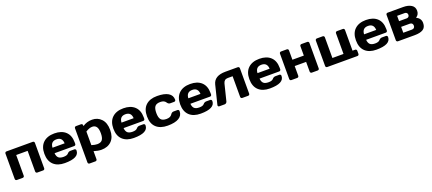

<svg xmlns="http://www.w3.org/2000/svg" viewBox="87 -1879 7601 3378"><g transform="rotate(-20 3888.0 -190.0)"><path d="M60.1 -29.8V-504.9Q60.1 -518.1 68.6 -526.6Q77.1 -535.2 89.8 -535.2H582Q595.2 -535.2 603.5 -526.6Q611.8 -518.1 611.8 -504.9V-29.8Q611.8 -16.6 603.5 -8.3Q595.2 0 582 0H473.1Q460 0 451.4 -8.5Q442.9 -17.1 442.9 -29.8V-417H229V-29.8Q229 -16.6 220.5 -8.3Q211.9 0 199.2 0H89.8Q76.7 0 68.4 -8.3Q60.1 -16.6 60.1 -29.8Z M1272 -273.9V-246.1Q1272 -232.9 1263.4 -224.4Q1254.9 -215.8 1241.7 -215.8H874Q878.9 -155.8 908.4 -128.4Q938 -101.1 1002.9 -101.1Q1067.9 -101.1 1091.8 -130.4Q1115.7 -159.7 1150.9 -160.2H1223.6Q1236.8 -160.2 1245.4 -151.6Q1253.9 -143.1 1253.9 -129.9Q1253.9 10.3 986.8 9.8Q852.1 9.8 776.9 -61.5Q701.7 -132.8 701.7 -266.8Q701.7 -400.9 777.3 -472.9Q853 -544.9 987.3 -544.9Q1121.6 -544.9 1196.8 -474.9Q1272 -404.8 1272 -273.9ZM873 -318.8H1100.1Q1095.2 -434.1 987.1 -434.1Q878.9 -434.1 873 -318.8Z M1361.8 134.8V-504.9Q1361.8 -518.1 1370.4 -526.6Q1378.9 -535.2 1391.6 -535.2H1485.8Q1498.5 -535.2 1507.1 -526.6Q1515.6 -518.1 1515.6 -504.9V-490.2Q1592.8 -544.9 1694.8 -544.9Q1796.9 -544.9 1865.2 -472.9Q1933.6 -400.9 1933.6 -266.8Q1933.6 -132.8 1862.8 -61.5Q1792 9.8 1671.9 9.8Q1609.9 9.8 1530.8 -15.1V134.8Q1530.8 147.9 1522.2 156.5Q1513.7 165 1501 165H1391.6Q1378.9 165 1370.4 156.5Q1361.8 147.9 1361.8 134.8ZM1530.8 -127.9Q1593.8 -107.9 1636.7 -107.9Q1703.6 -107.9 1731.7 -146Q1759.8 -184.1 1759.8 -267.6Q1759.8 -351.1 1733.2 -388.9Q1706.5 -426.8 1653.6 -426.8Q1600.6 -426.8 1530.8 -382.8Z M2564 -273.9V-246.1Q2564 -232.9 2555.4 -224.4Q2546.9 -215.8 2533.7 -215.8H2166Q2170.9 -155.8 2200.4 -128.4Q2230 -101.1 2294.9 -101.1Q2359.9 -101.1 2383.8 -130.4Q2407.7 -159.7 2442.9 -160.2H2515.6Q2528.8 -160.2 2537.4 -151.6Q2545.9 -143.1 2545.9 -129.9Q2545.9 10.3 2278.8 9.8Q2144 9.8 2068.8 -61.5Q1993.7 -132.8 1993.7 -266.8Q1993.7 -400.9 2069.3 -472.9Q2145 -544.9 2279.3 -544.9Q2413.6 -544.9 2488.8 -474.9Q2564 -404.8 2564 -273.9ZM2165 -318.8H2392.1Q2387.2 -434.1 2279.1 -434.1Q2170.9 -434.1 2165 -318.8Z M3189.9 -375Q3189.9 -361.8 3181.4 -353.5Q3172.9 -345.2 3159.7 -345.2H3086.9Q3053.7 -345.2 3030.8 -380.9Q3002 -426.8 2929 -426.8Q2856 -426.8 2826.9 -389.4Q2797.9 -352.1 2797.9 -267.6Q2797.9 -183.1 2827.9 -145.5Q2857.9 -107.9 2932.4 -107.9Q3006.8 -107.9 3035.6 -153.8Q3058.6 -189.9 3091.8 -189.9H3164.6Q3177.7 -189.9 3186.3 -181.4Q3194.8 -172.9 3194.8 -160.2Q3194.8 -76.2 3122.3 -33.2Q3049.8 9.8 2912.8 9.8Q2775.9 9.8 2699.7 -60.5Q2623.5 -130.9 2623.5 -267.3Q2623.5 -403.8 2699.2 -474.4Q2774.9 -544.9 2909.9 -544.9Q3044.9 -544.9 3117.4 -502Q3189.9 -459 3189.9 -375Z M3814.9 -273.9V-246.1Q3814.9 -232.9 3806.4 -224.4Q3797.9 -215.8 3784.7 -215.8H3417Q3421.9 -155.8 3451.4 -128.4Q3481 -101.1 3545.9 -101.1Q3610.8 -101.1 3634.8 -130.4Q3658.7 -159.7 3693.8 -160.2H3766.6Q3779.8 -160.2 3788.3 -151.6Q3796.9 -143.1 3796.9 -129.9Q3796.9 10.3 3529.8 9.8Q3395 9.8 3319.8 -61.5Q3244.6 -132.8 3244.6 -266.8Q3244.6 -400.9 3320.3 -472.9Q3396 -544.9 3530.3 -544.9Q3664.6 -544.9 3739.7 -474.9Q3814.9 -404.8 3814.9 -273.9ZM3416 -318.8H3643.1Q3638.2 -434.1 3530 -434.1Q3421.9 -434.1 3416 -318.8Z M3856 -32.2 3943.8 -387.2Q3981 -535.2 4189 -535.2H4419.9Q4432.6 -535.2 4441.2 -526.6Q4449.7 -518.1 4449.7 -504.9V-29.8Q4449.7 -17.1 4441.2 -8.5Q4432.6 0 4419.9 0H4310.5Q4297.9 0 4289.3 -8.5Q4280.8 -17.1 4280.8 -29.8V-417H4189Q4120.6 -417 4102.5 -345.2L4025.9 -36.1Q4021.5 -20 4008.5 -10Q3995.6 0 3981 0H3880.9Q3867.7 0 3861.1 -8.1Q3854.5 -16.1 3854.5 -22Q3854.5 -27.8 3856 -32.2Z M5109.9 -273.9V-246.1Q5109.9 -232.9 5101.3 -224.4Q5092.8 -215.8 5079.6 -215.8H4711.9Q4716.8 -155.8 4746.3 -128.4Q4775.9 -101.1 4840.8 -101.1Q4905.8 -101.1 4929.7 -130.4Q4953.6 -159.7 4988.8 -160.2H5061.5Q5074.7 -160.2 5083.3 -151.6Q5091.8 -143.1 5091.8 -129.9Q5091.8 10.3 4824.7 9.8Q4689.9 9.8 4614.7 -61.5Q4539.6 -132.8 4539.6 -266.8Q4539.6 -400.9 4615.2 -472.9Q4690.9 -544.9 4825.2 -544.9Q4959.5 -544.9 5034.7 -474.9Q5109.9 -404.8 5109.9 -273.9ZM4710.9 -318.8H4938Q4933.1 -434.1 4825 -434.1Q4716.8 -434.1 4710.9 -318.8Z M5199.7 -29.8V-504.9Q5199.7 -518.1 5208.3 -526.6Q5216.8 -535.2 5229.5 -535.2H5338.9Q5352.1 -535.2 5360.4 -526.6Q5368.7 -518.1 5368.7 -504.9V-330.1H5582.5V-504.9Q5582.5 -518.1 5591.1 -526.6Q5599.6 -535.2 5612.8 -535.2H5721.7Q5734.9 -535.2 5743.2 -526.6Q5751.5 -518.1 5751.5 -504.9V-29.8Q5751.5 -16.6 5743.2 -8.3Q5734.9 0 5721.7 0H5612.8Q5599.6 0 5591.1 -8.5Q5582.5 -17.1 5582.5 -29.8V-211.9H5368.7V-29.8Q5368.7 -16.6 5360.1 -8.3Q5351.6 0 5338.9 0H5229.5Q5216.3 0 5208 -8.3Q5199.7 -16.6 5199.7 -29.8Z M5871.6 -29.8V-504.9Q5871.6 -518.1 5880.1 -526.6Q5888.7 -535.2 5901.4 -535.2H6010.7Q6023.9 -535.2 6032.2 -526.6Q6040.5 -518.1 6040.5 -504.9V-118.2H6248.5V-504.9Q6248.5 -518.1 6257.1 -526.6Q6265.6 -535.2 6278.3 -535.2H6387.7Q6400.9 -535.2 6409.2 -526.6Q6417.5 -518.1 6417.5 -504.9V-118.2H6465.3Q6478.5 -118.2 6487.1 -109.6Q6495.6 -101.1 6495.6 -87.9V-29.8Q6495.6 -16.6 6487.1 -8.3Q6478.5 0 6465.3 0H5901.4Q5888.2 0 5879.9 -8.3Q5871.6 -16.6 5871.6 -29.8Z M7105.5 -273.9V-246.1Q7105.5 -232.9 7096.9 -224.4Q7088.4 -215.8 7075.2 -215.8H6707.5Q6712.4 -155.8 6741.9 -128.4Q6771.5 -101.1 6836.4 -101.1Q6901.4 -101.1 6925.3 -130.4Q6949.2 -159.7 6984.4 -160.2H7057.1Q7070.3 -160.2 7078.9 -151.6Q7087.4 -143.1 7087.4 -129.9Q7087.4 10.3 6820.3 9.8Q6685.5 9.8 6610.4 -61.5Q6535.2 -132.8 6535.2 -266.8Q6535.2 -400.9 6610.8 -472.9Q6686.5 -544.9 6820.8 -544.9Q6955.1 -544.9 7030.3 -474.9Q7105.5 -404.8 7105.5 -273.9ZM6706.5 -318.8H6933.6Q6928.7 -434.1 6820.6 -434.1Q6712.4 -434.1 6706.5 -318.8Z M7195.3 -29.8V-504.9Q7195.3 -518.1 7203.9 -526.6Q7212.4 -535.2 7225.1 -535.2H7517.1Q7610.4 -535.2 7668.2 -499Q7726.1 -462.9 7726.1 -390.4Q7726.1 -317.9 7666 -280.8Q7751.5 -237.8 7751.5 -153.3Q7751.5 -68.8 7696.3 -34.4Q7641.1 0 7538.1 0H7225.1Q7212.4 0 7203.9 -8.5Q7195.3 -17.1 7195.3 -29.8ZM7364.3 -108.9H7526.4Q7553.2 -108.9 7567.6 -124Q7582 -139.2 7582 -164.1Q7582 -189 7567.6 -204.1Q7553.2 -219.2 7526.4 -219.2H7364.3ZM7364.3 -326.2H7507.3Q7529.3 -326.2 7543.2 -340.1Q7557.1 -354 7557.1 -376Q7557.1 -397.9 7543.2 -411.9Q7529.3 -425.8 7507.3 -425.8H7364.3Z"/></g></svg>

Font: Days One
Style: Regular
Weight: 400
Designer: Alexander Kalachev, Alexey Maslov, Jovanny Lemonad
Foundry: Alexander Kalachev, Alexey Maslov, Jovanny Lemonad
Version: Version 1.002